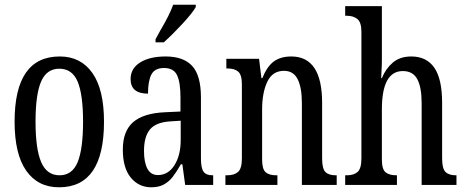

<svg xmlns="http://www.w3.org/2000/svg" viewBox="-20 -786 1982 816"><path d="M42 -269Q42 -546 234 -546Q323 -546 372.5 -476Q422 -406 422 -269Q422 10 231 10Q141 10 91.5 -60.5Q42 -131 42 -269ZM333 -269Q333 -384 310 -439Q287 -494 232 -494Q178 -494 154.5 -439Q131 -384 131 -269Q131 -153 155 -97Q179 -41 233 -41Q287 -41 310 -97Q333 -153 333 -269Z M502 -150Q502 -229 546 -267Q590 -305 682 -309L747 -312V-373Q747 -436 732.5 -466.5Q718 -497 677 -497Q638 -497 623.5 -469.5Q609 -442 609 -388Q535 -388 535 -450Q535 -495 575.5 -520.5Q616 -546 684 -546Q760 -546 797 -505.5Q834 -465 834 -372V-113Q834 -72 845 -56.5Q856 -41 883 -41H886V0H767L755 -88H749Q728 -52 713 -33Q698 -14 676.5 -2Q655 10 623 10Q570 10 536 -31Q502 -72 502 -150ZM748 -191V-273L702 -270Q642 -266 617 -235.5Q592 -205 592 -144Q592 -96 606.5 -69Q621 -42 651 -42Q695 -42 721.5 -84Q748 -126 748 -191ZM641 -619 660 -654Q702 -725 716 -766H812V-756Q798 -731 756.5 -686Q715 -641 676 -606H641Z M938 -41H945Q976 -41 992 -55.5Q1008 -70 1008 -113V-427Q1008 -468 992.5 -481.5Q977 -495 947 -495H942V-536H1081L1091 -454H1095Q1115 -504 1144 -525Q1173 -546 1218 -546Q1349 -546 1349 -349V-113Q1349 -69 1363 -55Q1377 -41 1407 -41H1411V0H1263V-347Q1263 -414 1245 -449.5Q1227 -485 1187 -485Q1138 -485 1116 -438.5Q1094 -392 1094 -321V-108Q1094 -67 1109 -54Q1124 -41 1154 -41H1159V0H938Z M1447 -41H1454Q1484 -41 1500 -55.5Q1516 -70 1516 -113V-651Q1516 -691 1499 -705Q1482 -719 1454 -719H1447V-760H1603V-531Q1603 -510 1601.5 -485Q1600 -460 1600 -454H1603Q1619 -494 1649.5 -520Q1680 -546 1728 -546Q1793 -546 1826 -498Q1859 -450 1859 -349V-113Q1859 -69 1873.5 -55Q1888 -41 1918 -41H1920V0H1772V-347Q1772 -415 1753.5 -449.5Q1735 -484 1692 -484Q1603 -484 1603 -321V-108Q1603 -67 1618.5 -54Q1634 -41 1665 -41H1667V0H1447Z"/></svg>

Font: Noto Serif Cond
Style: Regular
Weight: 400
Width: 3
Designer: Monotype Design Team
Foundry: Monotype Imaging Inc.
Version: Version 1.001